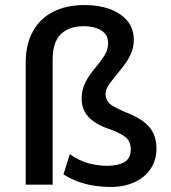

<svg xmlns="http://www.w3.org/2000/svg" viewBox="-20 -733 679 762"><path d="M420 9Q385 9 351 3.5Q317 -2 286.5 -13.5Q256 -25 232 -41L257 -121Q296 -94 333 -84.5Q370 -75 406 -75Q449 -75 474 -90Q499 -105 499 -140Q499 -170 480 -187Q461 -204 413 -221Q373 -235 349.5 -252.5Q326 -270 315 -292Q304 -314 304 -342Q304 -377 319 -406.5Q334 -436 364 -471Q385 -496 397 -517Q409 -538 409 -562Q409 -586 396 -600.5Q383 -615 361 -622Q339 -629 312 -629Q254 -629 221.5 -597.5Q189 -566 189 -497V0H82V-484Q82 -557 110.5 -608.5Q139 -660 191.5 -686.5Q244 -713 316 -713Q373 -713 417 -696.5Q461 -680 486 -649.5Q511 -619 511 -575Q511 -550 503.5 -529.5Q496 -509 483 -489Q470 -469 451 -447Q428 -419 413.5 -399Q399 -379 399 -361Q399 -346 406 -333.5Q413 -321 430 -311Q447 -301 475 -289Q542 -264 571.5 -230Q601 -196 601 -143Q601 -97 577.5 -62.5Q554 -28 513 -9.5Q472 9 420 9Z"/></svg>

Font: Nunito Sans 7pt SemiCondensed SemiBold
Style: Regular
Weight: 600
Width: 4
Designer: Vernon Adams
Foundry: Vernon Adams
Version: Version 3.101;gftools[0.9.27]